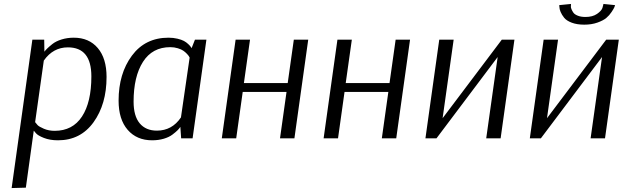

<svg xmlns="http://www.w3.org/2000/svg" viewBox="-20 -701 3160 973"><path d="M39 252 144 -500H204L205 -439Q210 -446 218.5 -454.5Q227 -463 245 -477.5Q263 -492 292 -501Q321 -510 354 -510Q431 -510 475.5 -457.5Q520 -405 520 -311Q520 -173 454 -81.5Q388 10 274 10Q233 10 202.5 -2Q172 -14 162 -26L152 -38H151L111 250ZM324 -461Q249 -461 202 -394L158 -82Q163 -75 170.5 -67Q178 -59 202.5 -48.5Q227 -38 257 -38Q348 -38 395.5 -110.5Q443 -183 443 -314Q443 -461 324 -461Z M1026 -500 956 0H898L894 -58Q888 -49 879.5 -40.5Q871 -32 854 -19Q837 -6 810 2Q783 10 751 10Q673 10 627 -43Q581 -96 581 -191Q581 -328 648.5 -419Q716 -510 834 -510Q858 -510 879 -505Q900 -500 912 -493.5Q924 -487 933.5 -478Q943 -469 946 -464.5Q949 -460 951 -457L968 -500ZM775 -39Q852 -39 897 -106L941 -409Q940 -411 937.5 -415.5Q935 -420 927 -428.5Q919 -437 909 -444Q899 -451 881 -456.5Q863 -462 843 -462Q752 -462 704.5 -387.5Q657 -313 657 -186Q657 -113 688 -76Q719 -39 775 -39Z M1104 0 1174 -500H1247L1216 -280H1438L1469 -500H1542L1472 0H1399L1432 -235H1210L1177 0Z M1620 0 1690 -500H1763L1732 -280H1954L1985 -500H2058L1988 0H1915L1948 -235H1726L1693 0Z M2523 -500H2587L2517 0H2444L2502 -412L2192 0H2136L2206 -500H2279L2223 -102Z M3052 -500H3116L3046 0H2973L3031 -412L2721 0H2665L2735 -500H2808L2752 -102ZM2947 -615Q2983 -615 3005.5 -630.5Q3028 -646 3033 -661L3037 -676L3038 -681L3097 -675Q3096 -671 3093.5 -664.5Q3091 -658 3079.5 -640.5Q3068 -623 3052.5 -610Q3037 -597 3007.5 -586.5Q2978 -576 2941 -576Q2904 -576 2877.5 -586Q2851 -596 2839 -611Q2827 -626 2821 -640.5Q2815 -655 2815 -665L2814 -675L2874 -681L2873 -676Q2874 -676 2873 -670Q2872 -664 2876 -654.5Q2880 -645 2886 -636.5Q2892 -628 2908 -621.5Q2924 -615 2947 -615Z"/></svg>

Font: ArsenalItalic
Style: Italic
Weight: 400
Italic angle: -9°
Designer: Andrij Shevchenko
Foundry: Stairsfor.com
Version: Version 1.000